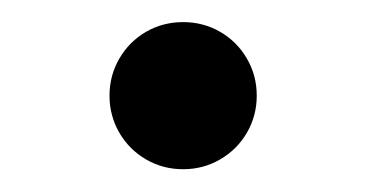

<svg xmlns="http://www.w3.org/2000/svg" viewBox="-20 -572 328 172"><path d="M78.1 -486.3Q78.1 -504.4 86.9 -519.5Q95.7 -534.7 110.8 -543.5Q126 -552.2 144 -552.2Q162.1 -552.2 177.2 -543.5Q192.4 -534.7 201.2 -519.5Q210 -504.4 210 -486.3Q210 -468.3 201.2 -453.1Q192.4 -438 177.2 -429.2Q162.1 -420.4 144 -420.4Q126 -420.4 110.8 -429.2Q95.7 -438 86.9 -453.1Q78.1 -468.3 78.1 -486.3Z"/></svg>

Font: Inter RS Variable
Style: Regular
Weight: 400
Designer: Rasmus Andersson (customised by Maria Ramos and Noel Pretorius)
Foundry: rsms
Version: Version 3.001;Glyphs 3.2.3 (3260)